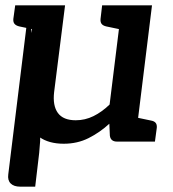

<svg xmlns="http://www.w3.org/2000/svg" viewBox="-20 -531 648 720"><path d="M56 169Q32 169 20 157Q8 145 11 123L89 -511L129 -47Q132 -25 130.5 -1.5Q129 22 127 42L112 169ZM219 8Q163 8 128 -17Q93 -42 78 -85.5Q63 -129 70 -186L111 -511H224L183 -186Q177 -135 197 -107.5Q217 -80 264 -80Q299 -80 330.5 -95.5Q362 -111 391 -139L437 -511H550L487 0H419Q395 0 392 -22L390 -67Q354 -34 312 -13Q270 8 219 8ZM461 0 484 -92 546 -79Q558 -77 563.5 -70.5Q569 -64 568 -52L561 0ZM137 -511 114 -419 52 -432Q40 -435 34.5 -441.5Q29 -448 30 -460L37 -511ZM464 -511 440 -419 378 -432Q366 -435 361 -441.5Q356 -448 357 -460L363 -511Z"/></svg>

Font: Aleo SemiBold
Style: Italic
Weight: 600
Italic angle: -7°
Designer: Alessio Laiso
Foundry: Alessio Laiso
Version: Version 2.001;gftools[0.9.29]